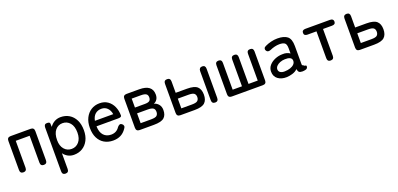

<svg xmlns="http://www.w3.org/2000/svg" viewBox="9 -1393 5141 2482"><g transform="rotate(-20 2579.0 -152.5)"><path d="M112 0Q67 0 67 -48V-449Q67 -497 115 -497H390Q438 -497 438 -449V-48Q438 0 393 0Q348 0 348 -48V-417H157V-48Q157 0 112 0Z M618 202Q573 202 573 154V-448Q573 -495 613 -495Q653 -495 654 -474L656 -427Q682 -465 720 -486Q758 -507 805 -507Q871 -507 922 -476Q973 -445 1002.5 -386.5Q1032 -328 1032 -245Q1032 -166 1002.5 -108.5Q973 -51 922 -20Q871 11 805 11Q760 11 724 -8.5Q688 -28 663 -62V154Q663 202 618 202ZM802 -71Q863 -71 903 -117Q943 -163 943 -245Q943 -332 903 -378.5Q863 -425 802 -425Q741 -425 701.5 -378Q662 -331 662 -241Q662 -162 701.5 -116.5Q741 -71 802 -71Z M1344 11Q1276 11 1224 -19Q1172 -49 1143 -106.5Q1114 -164 1114 -246Q1114 -324 1143 -381.5Q1172 -439 1222.5 -471Q1273 -503 1339 -503Q1405 -503 1451.5 -470Q1498 -437 1522.5 -381.5Q1547 -326 1547 -260Q1547 -236 1500 -236H1202Q1204 -154 1242.5 -112Q1281 -70 1345 -70Q1421 -70 1461 -133Q1476 -150 1490 -155.5Q1504 -161 1520 -150Q1537 -138 1540 -120.5Q1543 -103 1526 -82Q1493 -34 1448 -11.5Q1403 11 1344 11ZM1207 -310H1459Q1451 -363 1419 -395.5Q1387 -428 1338 -428Q1286 -428 1252 -398Q1218 -368 1207 -310Z M1710 0Q1662 0 1662 -48V-449Q1662 -497 1710 -497H1885Q2063 -497 2063 -360Q2063 -321 2045 -294Q2027 -267 1998 -257Q2036 -248 2061.5 -217Q2087 -186 2087 -139Q2087 -68 2047 -34Q2007 0 1905 0ZM1752 -79H1897Q1958 -79 1976.5 -97.5Q1995 -116 1995 -147Q1995 -185 1972 -199.5Q1949 -214 1897 -214H1752ZM1752 -294H1889Q1933 -294 1952 -308Q1971 -322 1971 -356Q1971 -389 1949.5 -403Q1928 -417 1880 -417H1752Z M2270 0Q2222 0 2222 -48V-449Q2222 -497 2267 -497Q2312 -497 2312 -449V-293H2467Q2568 -293 2607.5 -257Q2647 -221 2647 -147Q2647 -73 2607.5 -36.5Q2568 0 2467 0ZM2750 0Q2705 0 2705 -48V-449Q2705 -472 2717 -484.5Q2729 -497 2750 -497Q2794 -497 2794 -449V-48Q2794 0 2750 0ZM2312 -79H2458Q2517 -79 2536.5 -97Q2556 -115 2556 -147Q2556 -179 2536.5 -196Q2517 -213 2458 -213H2312Z M2977 0Q2929 0 2929 -48V-448Q2929 -495 2974 -495Q3018 -495 3018 -448V-79H3146V-448Q3146 -495 3191 -495Q3236 -495 3236 -448V-79H3363V-448Q3363 -495 3408 -495Q3453 -495 3453 -448V-48Q3453 0 3405 0Z M3732 8Q3659 10 3611.5 -25.5Q3564 -61 3564 -128Q3564 -177 3595.5 -213Q3627 -249 3676.5 -269.5Q3726 -290 3779 -290Q3810 -292 3836 -284.5Q3862 -277 3881 -263V-335Q3881 -391 3857.5 -408Q3834 -425 3785 -425Q3754 -425 3719.5 -416.5Q3685 -408 3655 -394Q3634 -386 3619 -388.5Q3604 -391 3594 -407Q3584 -424 3589.5 -439.5Q3595 -455 3616 -464Q3653 -482 3697.5 -493Q3742 -504 3785 -504Q3877 -504 3922 -467.5Q3967 -431 3967 -335V-82Q3967 -73 3969.5 -69.5Q3972 -66 3982 -66Q3988 -55 3997.5 -52.5Q4007 -50 4014.5 -48.5Q4022 -47 4022 -37Q4022 -4 3988 3Q3966 8 3948 8Q3916 8 3902 -4Q3888 -16 3883 -47Q3856 -20 3815 -7Q3774 6 3732 8ZM3733 -71Q3775 -72 3809.5 -83.5Q3844 -95 3864 -116.5Q3884 -138 3882 -168Q3880 -196 3853.5 -208Q3827 -220 3786 -218Q3749 -217 3718 -204.5Q3687 -192 3668.5 -172Q3650 -152 3650 -127Q3651 -99 3673 -84.5Q3695 -70 3733 -71Z M4339 0Q4294 0 4294 -48V-417H4171Q4123 -417 4123 -457Q4123 -497 4171 -497H4508Q4556 -497 4556 -457Q4556 -417 4508 -417H4384V-48Q4384 0 4339 0Z M4739 0Q4691 0 4691 -48V-449Q4691 -497 4737 -497Q4781 -497 4781 -449V-293H4936Q5037 -293 5077 -257Q5117 -221 5117 -147Q5117 -73 5077 -36.5Q5037 0 4936 0ZM4781 -79H4929Q4987 -79 5006 -97Q5025 -115 5025 -147Q5025 -179 5006 -196Q4987 -213 4929 -213H4781Z"/></g></svg>

Font: Zen Maru Gothic Medium
Style: Regular
Weight: 500
Designer: Yoshimichi Ohira
Foundry: Positype
Version: Version 1.001